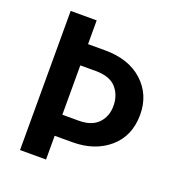

<svg xmlns="http://www.w3.org/2000/svg" viewBox="-124 -774 801 874"><g transform="rotate(20 276.5 -337.0)"><path d="M196 -217H275Q338 -217 369.5 -250Q401 -283 401 -334Q401 -386 370 -421Q339 -456 271 -456H196ZM196 -559H278Q394 -559 461.5 -497Q529 -435 529 -338Q529 -235 459.5 -175Q390 -115 281 -115H196V0H70V-674H196Z"/></g></svg>

Font: Hind Semibold
Style: Regular
Weight: 600
Designer: Manushi Parikh, Satya Rajpurohit
Foundry: Indian Type Foundry
Version: Version 1.201;PS 1.0;hotconv 1.0.78;makeotf.lib2.5.61930; tt